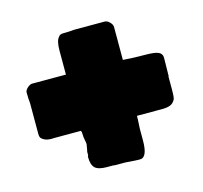

<svg xmlns="http://www.w3.org/2000/svg" viewBox="-80 -586 713 676"><g transform="rotate(-15 276.5 -247.5)"><path d="M351 3Q343 3 333.5 2.5Q324 2 311 1Q304 0 298 0Q292 0 285 0H260Q257 -1 252 -1Q247 -1 231 -1Q200 -1 188 -12.5Q176 -24 176 -53Q176 -55 177 -56Q178 -57 178 -60Q178 -68 178 -70.5Q178 -73 179 -75L183 -98Q183 -100 182 -106.5Q181 -113 179 -123L178 -138Q178 -143 177 -145Q176 -146 176 -148H83Q49 -145 35 -158Q28 -162 28 -176V-288Q27 -296 26.5 -307Q26 -318 26 -328Q26 -336 35.5 -344.5Q45 -353 53 -353H176V-441Q176 -477 188 -489Q192 -496 206 -496Q216 -496 226 -496.5Q236 -497 246 -498H356Q365 -498 374 -489Q383 -480 383 -471V-351Q424 -348 464 -348Q498 -348 511.5 -342Q525 -336 525 -321L524 -256Q523 -253 523 -249Q523 -245 523 -230V-203Q523 -185 521.5 -176.5Q520 -168 515 -163Q505 -148 473 -148H380Q380 -141 379.5 -129.5Q379 -118 378 -103V-59Q378 3 351 3Z"/></g></svg>

Font: Sigmar
Style: Regular
Weight: 400
Designer: Vernon Adams
Foundry: Vernon Adams
Version: Version 1.000; ttfautohint (v1.8.4.7-5d5b);gftools[0.9.24]